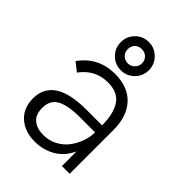

<svg xmlns="http://www.w3.org/2000/svg" viewBox="-213 -819 927 927"><g transform="rotate(45 250.5 -355.0)"><path d="M247.1 -527.8Q206.1 -527.8 178.5 -555.9Q150.9 -584 150.9 -624Q150.9 -664.1 178.7 -692.1Q206.5 -720.2 247.1 -720.2Q286.1 -720.2 314.5 -692.1Q342.8 -664.1 342.8 -624Q342.8 -584 314.7 -555.9Q286.6 -527.8 247.1 -527.8ZM247.1 -575.2Q266.6 -575.2 281.2 -589.4Q295.9 -603.5 295.9 -624Q295.9 -644 282 -658Q268.1 -671.9 247.1 -671.9Q225.1 -671.9 211.9 -658.7Q198.7 -645.5 198.7 -624Q198.7 -602.5 212.6 -588.9Q226.6 -575.2 247.1 -575.2ZM196.8 9.8Q128.4 9.8 85.7 -28.3Q43 -66.4 43 -131.8Q43 -275.9 263.2 -275.9H371.1Q371.1 -355.5 341.8 -399.2Q312.5 -442.9 245.1 -442.9Q158.2 -442.9 105 -370.1L61 -404.8Q126.5 -496.1 240.2 -496.1Q329.6 -496.1 377.7 -443.6Q425.8 -391.1 425.8 -299.8V0H373V-100.1Q348.6 -45.4 301.3 -17.8Q253.9 9.8 196.8 9.8ZM203.1 -42Q241.7 -42 274.4 -59.3Q307.1 -76.7 327.6 -104Q348.1 -131.3 359.6 -163.8Q371.1 -196.3 371.1 -228H270Q186.5 -228 146.7 -206.1Q106.9 -184.1 106.9 -130.9Q106.9 -85 133.5 -63.5Q160.2 -42 203.1 -42Z"/></g></svg>

Font: HK Grotesk Light
Style: Regular
Weight: 300
Designer: Alfredo Marco Pradil and Stefan Peev
Foundry: Hanken Design Co.
Version: Version 1.045;PS 001.045;hotconv 1.0.88;makeotf.lib2.5.64775